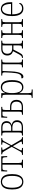

<svg xmlns="http://www.w3.org/2000/svg" viewBox="1934 -2520 825 4734"><g transform="rotate(-90 2347.0 -153.5)"><path d="M231 10Q177 10 134 -17.5Q91 -45 66.5 -106Q42 -167 42 -269Q42 -370 66.5 -431Q91 -492 134 -519Q177 -546 231 -546Q286 -546 329 -519Q372 -492 396.5 -431.5Q421 -371 421 -269Q421 -168 396 -106.5Q371 -45 328.5 -17.5Q286 10 231 10ZM231 -20Q299 -20 338 -78.5Q377 -137 377 -269Q377 -401 337 -458.5Q297 -516 231 -516Q164 -516 124.5 -458.5Q85 -401 85 -269Q85 -137 125 -78.5Q165 -20 231 -20Z M574 0V-25H592Q617 -25 630.5 -30Q644 -35 649 -51.5Q654 -68 654 -103V-506H571Q538 -506 527.5 -493.5Q517 -481 513 -435L510 -389H485L490 -536H860L865 -389H839L836 -435Q833 -481 822 -493.5Q811 -506 778 -506H695V-103Q695 -68 700 -51.5Q705 -35 718.5 -30Q732 -25 757 -25H775V0Z M895 0V-25H907Q937 -25 951 -34Q965 -43 984 -78L1093 -277L984 -462Q965 -494 952.5 -502.5Q940 -511 916 -511H908V-536H1078V-511H1058Q1030 -511 1023.5 -506Q1017 -501 1017 -493Q1017 -483 1043 -438L1117 -310L1183 -434Q1194 -456 1200.5 -470.5Q1207 -485 1207 -493Q1207 -502 1199.5 -506.5Q1192 -511 1166 -511H1147V-536H1308V-511H1302Q1275 -511 1261.5 -503Q1248 -495 1229 -460L1133 -284L1256 -74Q1275 -42 1287.5 -33.5Q1300 -25 1320 -25H1331V0H1158V-25H1180Q1208 -25 1215.5 -29.5Q1223 -34 1223 -43Q1223 -54 1198 -97L1109 -250L1029 -100Q1018 -79 1012 -65.5Q1006 -52 1006 -43Q1006 -34 1013 -29.5Q1020 -25 1045 -25H1066V0Z M1372 0V-25H1386Q1411 -25 1424.5 -30Q1438 -35 1443 -52Q1448 -69 1448 -104V-432Q1448 -467 1443 -484Q1438 -501 1424.5 -506Q1411 -511 1386 -511H1372V-536H1569Q1652 -536 1689.5 -500Q1727 -464 1727 -404Q1727 -364 1711.5 -338.5Q1696 -313 1673 -299Q1650 -285 1629 -280V-279Q1658 -275 1685.5 -260.5Q1713 -246 1731 -218Q1749 -190 1749 -146Q1749 -78 1705.5 -39Q1662 0 1576 0ZM1489 -291H1564Q1619 -291 1651.5 -319.5Q1684 -348 1684 -402Q1684 -452 1656.5 -479Q1629 -506 1564 -506H1489ZM1489 -30H1569Q1640 -30 1672.5 -60Q1705 -90 1705 -147Q1705 -261 1569 -261H1489Z M1885 0V-25H1900Q1925 -25 1938 -30Q1951 -35 1956 -52Q1961 -69 1961 -104V-506H1896Q1863 -506 1852.5 -493.5Q1842 -481 1838 -435L1835 -389H1810L1815 -536H2079V-511H2064Q2039 -511 2025.5 -506Q2012 -501 2007 -484.5Q2002 -468 2002 -433V-318H2079Q2160 -318 2205.5 -279Q2251 -240 2251 -160Q2251 -81 2205.5 -40.5Q2160 0 2079 0ZM2002 -30H2073Q2207 -30 2207 -160Q2207 -288 2073 -288H2002Z M2300 239V215H2315Q2340 215 2353.5 209.5Q2367 204 2372 187.5Q2377 171 2377 135V-432Q2377 -467 2372 -484Q2367 -501 2353.5 -506Q2340 -511 2315 -511H2300V-536H2416L2418 -437H2420Q2439 -487 2474.5 -516.5Q2510 -546 2567 -546Q2646 -546 2692 -481Q2738 -416 2738 -268Q2738 -124 2691.5 -57Q2645 10 2567 10Q2511 10 2475.5 -18Q2440 -46 2420 -93H2417Q2418 -48 2418 15V136Q2418 171 2423 188Q2428 205 2441 210Q2454 215 2480 215H2507V239ZM2557 -22Q2631 -22 2663 -85Q2695 -148 2695 -268Q2695 -388 2661.5 -451Q2628 -514 2557 -514Q2486 -514 2452 -450Q2418 -386 2418 -268Q2418 -151 2452 -86.5Q2486 -22 2557 -22Z M2823 10Q2783 10 2783 -25Q2783 -30 2784 -34Q2785 -38 2785 -42Q2798 -39 2810 -39Q2860 -39 2887 -96Q2914 -153 2921 -284Q2923 -314 2924.5 -347.5Q2926 -381 2927.5 -410Q2929 -439 2929 -454Q2929 -487 2917 -499Q2905 -511 2873 -511H2852V-536H3246V-511H3231Q3206 -511 3193 -506Q3180 -501 3175 -484Q3170 -467 3170 -432V-104Q3170 -69 3175 -52Q3180 -35 3193 -30Q3206 -25 3231 -25H3246V0H3054V-25H3069Q3093 -25 3106 -30Q3119 -35 3124 -51.5Q3129 -68 3129 -103V-506H2964L2953 -280Q2945 -126 2910 -58Q2875 10 2823 10Z M3286 0V-25H3291Q3319 -25 3337 -43.5Q3355 -62 3378 -105L3452 -245Q3401 -259 3373 -294.5Q3345 -330 3345 -385Q3345 -458 3389.5 -497Q3434 -536 3512 -536H3711V-511H3697Q3672 -511 3658.5 -506Q3645 -501 3640 -484Q3635 -467 3635 -432V-104Q3635 -69 3640 -52Q3645 -35 3658.5 -30Q3672 -25 3697 -25H3711V0H3518V-25H3533Q3558 -25 3571 -30Q3584 -35 3589 -51.5Q3594 -68 3594 -103V-236H3492L3416 -91Q3397 -55 3381 -35Q3365 -15 3343.5 -7.5Q3322 0 3286 0ZM3518 -267H3594V-506H3518Q3453 -506 3421 -474.5Q3389 -443 3389 -385Q3389 -328 3421 -297.5Q3453 -267 3518 -267Z M3777 0V-25H3791Q3816 -25 3829.5 -30Q3843 -35 3848 -52Q3853 -69 3853 -104V-432Q3853 -467 3848 -484Q3843 -501 3829.5 -506Q3816 -511 3791 -511H3777V-536H3968V-511H3953Q3929 -511 3916 -506Q3903 -501 3898.5 -484.5Q3894 -468 3894 -433V-290H4125V-433Q4125 -468 4120.5 -484.5Q4116 -501 4103 -506Q4090 -511 4066 -511H4051V-536H4242V-511H4228Q4203 -511 4189.5 -506Q4176 -501 4171 -484Q4166 -467 4166 -432V-104Q4166 -69 4171 -52Q4176 -35 4189.5 -30Q4203 -25 4228 -25H4242V0H4051V-25H4066Q4090 -25 4103 -30Q4116 -35 4120.5 -51.5Q4125 -68 4125 -103V-259H3894V-103Q3894 -68 3898.5 -51.5Q3903 -35 3915.5 -30Q3928 -25 3953 -25H3968V0Z M4504 10Q4412 10 4364.5 -59.5Q4317 -129 4317 -268Q4317 -371 4341 -432Q4365 -493 4404.5 -519.5Q4444 -546 4490 -546Q4541 -546 4579 -520.5Q4617 -495 4638.5 -438Q4660 -381 4660 -286V-265H4360Q4361 -145 4397.5 -83.5Q4434 -22 4511 -22Q4550 -22 4581 -42.5Q4612 -63 4625 -97Q4639 -92 4639 -76Q4639 -58 4623.5 -38Q4608 -18 4578 -4Q4548 10 4504 10ZM4617 -295Q4614 -413 4581 -464.5Q4548 -516 4491 -516Q4438 -516 4401 -465Q4364 -414 4360 -295Z"/></g></svg>

Font: Noto Serif Condensed ExtraLight
Style: Regular
Weight: 200
Width: 3
Designer: Monotype Design Team
Foundry: Monotype Imaging Inc.
Version: Version 2.013; ttfautohint (v1.8.4.7-5d5b)